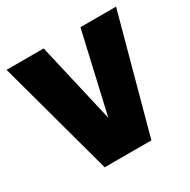

<svg xmlns="http://www.w3.org/2000/svg" viewBox="-133 -669 779 789"><g transform="rotate(-30 256.0 -274.0)"><path d="M347 -548.5H516L367 0H145.5L-3.5 -548.5H172.5L260 -169Z"/></g></svg>

Font: Encode Sans Condensed ExtraBold
Style: Regular
Weight: 800
Width: 3
Designer: Multiple Designers
Foundry: Impallari Type
Version: Version 2.000